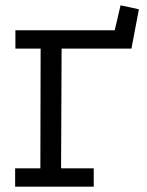

<svg xmlns="http://www.w3.org/2000/svg" viewBox="-20 -703 552 723"><path d="M434 -683 503 -668 475 -520H212L210 -69H333V0H37V-69H132L133 -520H38V-589H412Z"/></svg>

Font: Podkova
Style: Regular
Weight: 400
Designer: Ilya Yudin
Foundry: Cyreal (www.cyreal.org)
Version: Version 2.103